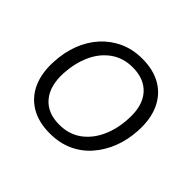

<svg xmlns="http://www.w3.org/2000/svg" viewBox="-123 -654 819 819"><g transform="rotate(45 286.5 -244.5)"><path d="M260 8Q192 8 145 -20Q98 -48 75 -99.5Q52 -151 56 -221Q59 -280 78 -330Q97 -380 131 -417.5Q165 -455 211 -476Q257 -497 314 -497Q382 -497 429 -469Q476 -441 499 -389.5Q522 -338 518 -268Q515 -209 495.5 -159Q476 -109 442.5 -71Q409 -33 363 -12.5Q317 8 260 8ZM262 -47Q320 -47 361.5 -77Q403 -107 426.5 -158.5Q450 -210 453 -273Q458 -354 420 -398Q382 -442 311 -442Q254 -442 212 -412Q170 -382 147 -331Q124 -280 120 -216Q116 -136 153.5 -91.5Q191 -47 262 -47Z"/></g></svg>

Font: Nunito Sans 10pt Light
Style: Italic
Weight: 300
Italic angle: -9°
Designer: Vernon Adams
Foundry: Vernon Adams
Version: Version 3.101;gftools[0.9.27]